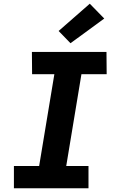

<svg xmlns="http://www.w3.org/2000/svg" viewBox="-20 -1015 640 1035"><path d="M457 0H55V-120H191L273 -615H153L152 -735H554L555 -615H419L337 -120H457ZM360 -782 296 -848 464 -995 542 -915Z"/></svg>

Font: Iosevka Heavy Extended Oblique
Style: Regular
Weight: 900
Width: 7
Italic angle: -9°
Monospace: yes
Designer: Belleve Invis
Foundry: Belleve Invis
Version: Version 32.5.0; ttfautohint (v1.8.4)